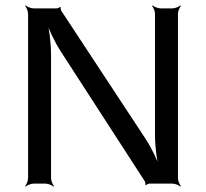

<svg xmlns="http://www.w3.org/2000/svg" viewBox="-20 -680 763 711"><path d="M639 -20V-629C639 -638 645 -653 650 -658L648 -660C643 -655 628 -649 619 -649H574C565 -649 550 -655 545 -660L543 -658C548 -653 554 -638 554 -629V-180C554 -137 561 -82 570 -51L574 -52C565 -83 541 -133 517 -169L207 -640C205 -643 204 -650 205 -653L202 -654C200 -652 194 -649 190 -649H104C95 -649 80 -655 75 -660L73 -658C78 -653 84 -638 84 -629V-20C84 -11 78 4 73 9L75 11C80 6 95 0 104 0H149C158 0 173 6 178 11L180 9C175 4 169 -11 169 -20V-477C169 -521 162 -577 153 -608L149 -607C158 -576 182 -525 206 -488L516 -9C518 -6 519 1 518 4L521 6C523 3 529 0 533 0H619C628 0 643 6 648 11L650 9C645 4 639 -11 639 -20Z"/></svg>

Font: Gamestation Storm
Style: Regular
Weight: 400
Designer: Jonas Hecksher
Foundry: Jonas Hecksher, Playtypeª, e-types AS
Version: Version 1.003